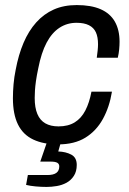

<svg xmlns="http://www.w3.org/2000/svg" viewBox="-20 -558 508 758"><path d="M210 12Q152 12 111.5 -7Q71 -26 51 -66.5Q31 -107 31 -170Q31 -197 33.5 -225.5Q36 -254 42 -283Q53 -342 73 -389Q93 -436 123 -469.5Q153 -503 192.5 -520.5Q232 -538 283 -538Q340 -538 377.5 -521.5Q415 -505 433.5 -472.5Q452 -440 452 -393Q452 -379 450.5 -363Q449 -347 445 -330H362Q364 -344 365.5 -358Q367 -372 367 -383Q367 -412 358.5 -430.5Q350 -449 331 -458.5Q312 -468 282 -468Q245 -468 215 -448.5Q185 -429 164 -389.5Q143 -350 131 -288Q125 -260 122 -238.5Q119 -217 118 -201Q117 -185 117 -171Q117 -133 127.5 -108Q138 -83 159 -71Q180 -59 211 -59Q249 -59 275 -75Q301 -91 317 -122Q333 -153 341 -196H422Q412 -135 386 -88Q360 -41 317 -14.5Q274 12 210 12ZM164 180Q143 180 121 178Q99 176 83 172L90 133H167Q191 133 202.5 124.5Q214 116 214 99Q214 89 206 84.5Q198 80 180 80H139L171 -13H225L210 40Q240 41 261.5 52.5Q283 64 283 93Q283 119 271.5 136.5Q260 154 242.5 163.5Q225 173 204 176.5Q183 180 164 180Z"/></svg>

Font: Archivo SemiCondensed
Style: Italic
Weight: 400
Width: 4
Italic angle: -10°
Designer: Hector Gatti
Foundry: Omnibus-Type
Version: Version 2.001